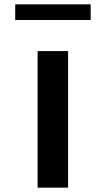

<svg xmlns="http://www.w3.org/2000/svg" viewBox="-20 -863 487 883"><path d="M293 0H153V-628H293V0ZM50 -843H397V-771H50V-843Z"/></svg>

Font: CAT North
Style: Regular
Weight: 400
Designer: Peter Wiegel
Foundry: Peter Wiegel
Version: Version 1.000